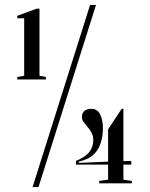

<svg xmlns="http://www.w3.org/2000/svg" viewBox="-20 -743 608 778"><path d="M50 -421V-431L78 -436V-669H50V-679L129 -708H140V-436L166 -431V-421ZM288 -76V-91Q303 -97 317.5 -106Q332 -115 342 -127Q349 -136 353.5 -148.5Q358 -161 358 -174Q358 -192 351 -205Q344 -218 335 -228.5Q326 -239 319 -248.5Q312 -258 312 -269Q312 -285 322 -293.5Q332 -302 351 -302Q375 -302 386 -279Q397 -256 397 -223Q397 -191 388.5 -165Q380 -139 366 -124Q352 -108 334.5 -100Q317 -92 299 -88V-83L418 -88V-219L473 -302H480V-90L512 -91V-76H480V-15L514 -10V0H382V-10L418 -15V-76ZM112 15 345 -723H369L136 15Z"/></svg>

Font: Kalnia Thin Medium
Style: Regular
Weight: 500
Version: Version 1.105